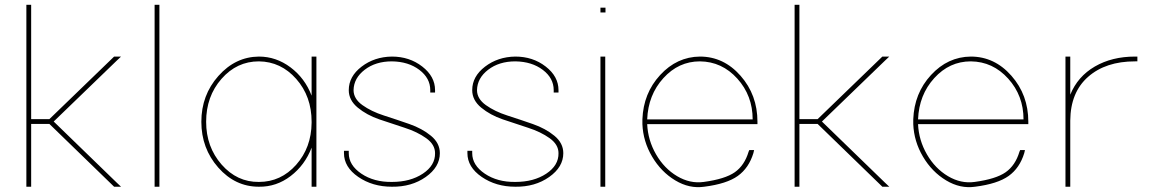

<svg xmlns="http://www.w3.org/2000/svg" viewBox="-20 -789 4830 801"><path d="M186 -272 453 -13 456 -10H485L467 -27L204 -282L467 -536L485 -553H456L453 -550L186 -292H110V-759V-769H90V-759V-292V-272V-20V-10H110V-20V-272Z M625 -759V-20V-10H645V-20V-759V-769H625Z M1060 -10Q1133 -9 1192.5 -54.5Q1252 -100 1280 -173V-20V-10H1300V-20V-281Q1300 -281 1300 -285V-543V-553H1280V-543V-390Q1252 -463 1192 -508Q1132 -553 1060 -553Q962 -552 891 -472Q820 -392 820 -281Q820 -170 890.5 -90Q961 -10 1060 -10ZM840 -281Q840 -387 904 -460Q968 -533 1060 -533Q1152 -532 1216 -459.5Q1280 -387 1280 -281V-277Q1279 -173 1215.5 -101.5Q1152 -30 1060 -30Q969 -29 904.5 -102.5Q840 -176 840 -281Z M1795 -413Q1795 -470 1741.5 -511.5Q1688 -553 1615 -553Q1542 -552 1488.5 -511Q1435 -470 1435 -413Q1435 -371 1472.5 -340Q1510 -309 1562.5 -291Q1615 -273 1668 -256Q1721 -239 1758 -212.5Q1795 -186 1795 -150Q1796 -99 1744 -64.5Q1692 -30 1615 -30Q1540 -29 1487.5 -64.5Q1435 -100 1435 -150V-160H1415V-150Q1415 -92 1474.5 -51Q1534 -10 1615 -10Q1697 -9 1756 -50.5Q1815 -92 1815 -150Q1815 -192 1778 -222.5Q1741 -253 1688 -271.5Q1635 -290 1582 -307Q1529 -324 1492 -350.5Q1455 -377 1455 -413Q1456 -463 1501.5 -498Q1547 -533 1615 -533Q1684 -532 1729.5 -497.5Q1775 -463 1775 -413V-403H1795Z M2310 -413Q2310 -470 2256.5 -511.5Q2203 -553 2130 -553Q2057 -552 2003.5 -511Q1950 -470 1950 -413Q1950 -371 1987.5 -340Q2025 -309 2077.5 -291Q2130 -273 2183 -256Q2236 -239 2273 -212.5Q2310 -186 2310 -150Q2311 -99 2259 -64.5Q2207 -30 2130 -30Q2055 -29 2002.5 -64.5Q1950 -100 1950 -150V-160H1930V-150Q1930 -92 1989.5 -51Q2049 -10 2130 -10Q2212 -9 2271 -50.5Q2330 -92 2330 -150Q2330 -192 2293 -222.5Q2256 -253 2203 -271.5Q2150 -290 2097 -307Q2044 -324 2007 -350.5Q1970 -377 1970 -413Q1971 -463 2016.5 -498Q2062 -533 2130 -533Q2199 -532 2244.5 -497.5Q2290 -463 2290 -413V-403H2310Z M2495 -737H2496H2506V-757H2496H2495H2485V-737ZM2485 -543V-20V-10H2505V-20V-543V-553H2485Z M2680 -291Q2684 -393 2747.5 -463Q2811 -533 2900 -533Q2992 -532 3056 -461Q3120 -390 3120 -291ZM2660 -271Q2663 -199 2700.5 -135.5Q2738 -72 2797 -36.5Q2856 -1 2918 -10Q3012 -22 3058 -55Q3104 -88 3123 -150L3126 -163H3106L3103 -156Q3086 -99 3045.5 -70.5Q3005 -42 2916 -30Q2859 -22 2805 -54Q2751 -86 2717 -145Q2683 -204 2680 -271H3130H3140V-281Q3140 -393 3069.5 -473Q2999 -553 2900 -553Q2804 -552 2734 -476Q2664 -400 2660 -291V-281Z M3391 -272 3658 -13 3661 -10H3690L3672 -27L3409 -282L3672 -536L3690 -553H3661L3658 -550L3391 -292H3315V-759V-769H3295V-759V-292V-272V-20V-10H3315V-20V-272Z M3810 -291Q3814 -393 3877.5 -463Q3941 -533 4030 -533Q4122 -532 4186 -461Q4250 -390 4250 -291ZM3790 -271Q3793 -199 3830.5 -135.5Q3868 -72 3927 -36.5Q3986 -1 4048 -10Q4142 -22 4188 -55Q4234 -88 4253 -150L4256 -163H4236L4233 -156Q4216 -99 4175.5 -70.5Q4135 -42 4046 -30Q3989 -22 3935 -54Q3881 -86 3847 -145Q3813 -204 3810 -271H4260H4270V-281Q4270 -393 4199.5 -473Q4129 -553 4030 -553Q3934 -552 3864 -476Q3794 -400 3790 -291V-281Z M4445 -394V-543V-553H4425V-543V-286Q4425 -286 4425 -282V-272V-20V-10H4445V-20V-272V-282V-286Q4446 -404 4519.5 -468.5Q4593 -533 4715 -533H4725V-553H4715Q4619 -553 4547.5 -511.5Q4476 -470 4445 -394Z"/></svg>

Font: Nordica Plus
Style: NordicaClassicUltraLight
Weight: 300
Version: Version 1